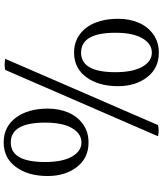

<svg xmlns="http://www.w3.org/2000/svg" viewBox="59 -903 874 1032"><g transform="rotate(-90 496.0 -387.0)"><path d="M729 29.8Q645.5 29.8 597.2 -33Q548.8 -95.7 548.8 -189.9Q548.8 -294.4 597.2 -360.1Q645.5 -425.8 729 -425.8Q785.6 -425.8 827.4 -395Q869.1 -364.3 890.1 -311.3Q911.1 -258.3 911.1 -189.9Q911.1 -128.4 890.1 -79.1Q869.1 -29.8 827.4 0Q785.6 29.8 729 29.8ZM729 -7.8Q776.4 -7.8 806.2 -58.8Q835.9 -109.9 835.9 -204.1Q835.9 -388.2 729 -388.2Q624 -388.2 624 -204.1Q624 -109.9 653.3 -58.8Q682.6 -7.8 729 -7.8ZM246.1 -348.1Q162.6 -348.1 114.3 -410.9Q65.9 -473.6 65.9 -567.9Q65.9 -672.4 114.3 -738.3Q162.6 -804.2 246.1 -804.2Q331.1 -804.2 379.6 -738.5Q428.2 -672.9 428.2 -567.9Q428.2 -506.3 407.2 -457Q386.2 -407.7 344.5 -377.9Q302.7 -348.1 246.1 -348.1ZM246.1 -386.2Q293.9 -386.2 323.5 -437Q353 -487.8 353 -582Q353 -766.1 246.1 -766.1Q141.1 -766.1 141.1 -582Q141.1 -488.3 170.4 -437.3Q199.7 -386.2 246.1 -386.2ZM695.8 -795.9 339.8 24.9Q329.6 28.8 311 28.8Q291.5 28.8 279.8 24.9L636.2 -795.9Q661.1 -802.2 695.8 -795.9Z"/></g></svg>

Font: Adamina
Style: Regular
Weight: 400
Designer: Cyreal (www.cyreal.org)
Foundry: Cyreal (www.cyreal.org)
Version: Version 1.010